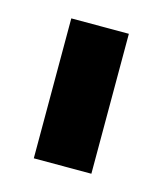

<svg xmlns="http://www.w3.org/2000/svg" viewBox="-57 -752 309 365"><g transform="rotate(15 98.0 -569.5)"><path d="M154.3 -431.6H41V-707H154.3Z"/></g></svg>

Font: WEMIX Pretendard ExtraBold
Style: Regular
Weight: 800
Designer: Base glyphs from Inter by Rasmus Andersson; Hangeul glyphs from Noto Sans CJK(Source Han Sans) by Jang Soo-young and Kan
Foundry: Kil Hyung-jin
Version: Version 1.000